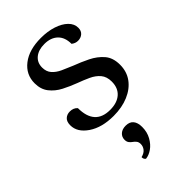

<svg xmlns="http://www.w3.org/2000/svg" viewBox="-218 -533 853 853"><g transform="rotate(-45 208.0 -107.0)"><path d="M201 12Q128 12 81.5 -19.5Q35 -51 35 -95Q35 -118 47 -129Q59 -140 77 -140Q100 -140 113 -125Q113 -72 137 -45Q161 -18 209 -18Q253 -18 278 -40Q303 -62 303 -102Q303 -133 287 -152Q271 -171 245 -183Q219 -195 189 -206Q157 -218 126 -234Q95 -250 75 -275.5Q55 -301 55 -339Q55 -394 99 -428Q143 -462 217 -462Q259 -462 293 -451Q327 -440 347 -420.5Q367 -401 367 -376Q367 -357 355 -346.5Q343 -336 325 -336Q309 -336 295 -347Q295 -388 272 -410Q249 -432 209 -432Q172 -432 150 -414Q128 -396 128 -365Q128 -339 142.5 -322.5Q157 -306 181 -295Q205 -284 232 -273Q267 -260 301.5 -243Q336 -226 359 -199.5Q382 -173 382 -129Q382 -86 359 -54.5Q336 -23 295 -5.5Q254 12 201 12ZM168 248Q164 245 161.5 241Q159 237 159 229Q179 224 188.5 212Q198 200 198 185Q198 173 192 165.5Q186 158 178.5 153Q171 148 165.5 140.5Q160 133 160 121Q160 103 173 91.5Q186 80 208 80Q232 80 244 94.5Q256 109 256 136Q256 168 242 193Q228 218 208 232Q188 246 168 248Z"/></g></svg>

Font: Pitagon Serif
Style: Regular
Weight: 400
Designer: Travis Tran
Foundry: Pitagon
Version: Version 1.000;gftools[0.9.26]